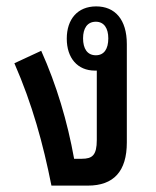

<svg xmlns="http://www.w3.org/2000/svg" viewBox="-20 -581 488 601"><path d="M377 -135V-443C377 -520 340 -561 281 -561C223 -561 189 -521 189 -460C189 -399 223 -360 277 -360H283V-143C283 -95 269 -84 236 -84H212C191 -201 157 -315 109 -422L25 -383C81 -255 115 -131 141 0H255C336 0 377 -45 377 -135ZM280 -408C253 -408 240 -429 240 -461C240 -492 253 -513 280 -513C306 -513 319 -492 319 -461C319 -428 306 -408 280 -408Z"/></svg>

Font: Noto Sans Thai Looped Condensed Medium
Style: Regular
Weight: 500
Width: 3
Designer: Sasikarn Vongin, Ben Mitchell
Foundry: The Fontpad Ltd
Version: Version 1.001